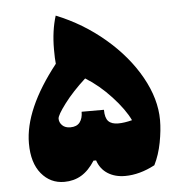

<svg xmlns="http://www.w3.org/2000/svg" viewBox="-46 -611 627 660"><g transform="rotate(-5 268.0 -281.0)"><path d="M496 -178Q496 -143 488 -101Q480 -59 463 -25Q410 3 360 3Q325 3 300 -13Q275 -29 265 -59H256Q235 -26 209 -10.5Q183 5 150 5Q102 5 71 -32.5Q40 -70 40 -137Q40 -255 156 -402Q154 -419 154 -452Q154 -516 170 -567Q262 -530 336.5 -466.5Q411 -403 453.5 -327Q496 -251 496 -178ZM400 -186Q382 -224 340.5 -269Q299 -314 252 -343Q207 -302 178 -263.5Q149 -225 149 -213Q149 -200 159 -190Q169 -180 187 -180Q209 -180 219.5 -193.5Q230 -207 230 -230H307Q307 -202 318 -190.5Q329 -179 352 -179Q373 -179 400 -186Z"/></g></svg>

Font: Lalezar
Style: Regular
Weight: 400
Designer: Borna Izadpanah
Foundry: Borna Izadpanah
Version: Version 1.003